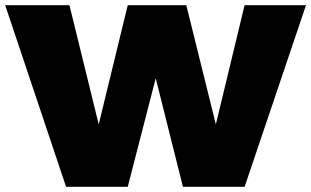

<svg xmlns="http://www.w3.org/2000/svg" viewBox="-25 -721 1201 741"><path d="M919 -701 808 -241 694 -701H468L356 -241L243 -701H-5L230 0H468L576 -419L681 0H919L1156 -701Z"/></svg>

Font: Montserrat arm Black
Style: Regular
Weight: 900
Designer: Julieta Ulanovsky
Foundry: Julieta Ulanovsky
Version: Version 6.000;PS 006.000;hotconv 1.0.88;makeotf.lib2.5.64775